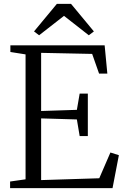

<svg xmlns="http://www.w3.org/2000/svg" viewBox="-20 -979 650 999"><path d="M113 -46V-696L34 -708.5V-743H524.5L538.5 -596H495.5L459.5 -698.5L194 -704V-401.5L380 -407.5L394.5 -492H437V-271H394.5L380 -357.5L194 -363V-42L496.5 -51.5L554.5 -185.5L598.5 -171.5L565.5 0H32.5V-34.5ZM183.5 -795.5 157 -815.5 276 -959H349.5L468.5 -815.5L442 -795.5L313 -896.5Z"/></svg>

Font: Merriweather 60pt Light
Style: Regular
Weight: 300
Version: Version 2.100